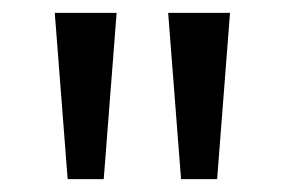

<svg xmlns="http://www.w3.org/2000/svg" viewBox="-20 -978 442 298"><path d="M85 -700H141L161 -958H65ZM261 -700H317L337 -958H241Z"/></svg>

Font: Noto Sans Khmer UI Condensed
Style: Regular
Weight: 400
Width: 3
Designer: Danh Hong and the Monotype Design Team
Foundry: Monotype Imaging Inc.
Version: Version 2.002